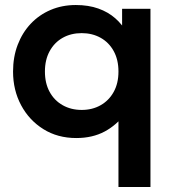

<svg xmlns="http://www.w3.org/2000/svg" viewBox="-20 -535 693 765"><path d="M452 210V-112.5L479.5 -83.5Q445.5 -37 397 -11Q348.5 15 284 15Q209.5 15 152.8 -20.5Q96 -56 64 -116Q32 -176 32 -250Q32 -308 50.5 -356.5Q69 -405 102.5 -440.5Q136 -476 181.8 -495.5Q227.5 -515 282 -515Q332.5 -515 371.8 -501Q411 -487 439.2 -462.2Q467.5 -437.5 484.5 -405.5L466.5 -376.5V-500H579.5V210ZM305.5 -97Q348 -97 381 -115.8Q414 -134.5 433 -168.8Q452 -203 452 -250Q452 -297 433 -331.5Q414 -366 380.8 -384.5Q347.5 -403 305.5 -403Q263 -403 230 -384.5Q197 -366 178 -331.5Q159 -297 159 -250Q159 -203 177.8 -168.8Q196.5 -134.5 229.8 -115.8Q263 -97 305.5 -97Z"/></svg>

Font: Geologica Thin Roman Medium
Style: Regular
Weight: 500
Version: Version 1.010;gftools[0.9.28]